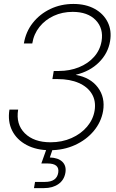

<svg xmlns="http://www.w3.org/2000/svg" viewBox="-20 -758 594 982"><path d="M235.4 10.3Q166.5 10.3 116.2 -16.4Q65.9 -43 42.2 -89.8Q18.6 -136.7 28.3 -197.3H72.8Q60.5 -122.6 106.9 -76.4Q153.3 -30.3 238.3 -30.3Q297.4 -30.3 345.7 -51.8Q394 -73.2 425.3 -110.1Q456.5 -147 463.9 -192.4Q471.7 -240.7 450.2 -277.1Q428.7 -313.5 383.3 -333.5Q337.9 -353.5 274.9 -353.5H248L254.9 -395H281.2Q336.4 -395 383.3 -413.8Q430.2 -432.6 460.9 -467Q491.7 -501.5 499.5 -547.4Q510.3 -612.8 469.5 -655Q428.7 -697.3 351.6 -697.3Q298.8 -697.3 254.9 -677Q210.9 -656.7 181.9 -620.4Q152.8 -584 145 -535.6H102.1Q111.8 -595.2 147.5 -640.6Q183.1 -686 237.1 -711.9Q291 -737.8 355.5 -737.8Q418.5 -737.8 463.9 -712.9Q509.3 -688 530.8 -644.8Q552.2 -601.6 543 -547.4Q532.7 -485.4 486.3 -439.2Q439.9 -393.1 369.1 -376L367.7 -375Q442.9 -361.3 480.7 -310.5Q518.6 -259.8 507.3 -190.4Q497.6 -133.8 459.5 -88.1Q421.4 -42.5 363.3 -16.1Q305.2 10.3 235.4 10.3ZM153.8 204.1 159.2 172.4H210Q270 172.4 277.8 125.5Q285.6 78.1 223.1 78.1H191.4L224.1 -13.7H250.5L251 0L234.9 47.4Q277.8 48.8 299.1 69.6Q320.3 90.3 314.5 125.5Q308.1 163.1 278.6 183.6Q249 204.1 205.1 204.1Z"/></svg>

Font: Inter Display ExtraLight
Style: Italic
Weight: 200
Italic angle: -9.39999°
Designer: Rasmus Andersson
Foundry: rsms
Version: Version 4.000;git-a52131595